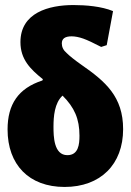

<svg xmlns="http://www.w3.org/2000/svg" viewBox="-20 -729 518 761"><path d="M244 -519C231 -530 225 -543 225 -557C225 -576 238 -585 264 -585C277 -585 293 -582 310 -576C327 -570 350 -559 381 -543L403 -550L428 -685C382 -704 320 -709 271 -709C174 -709 61 -679 61 -562C61 -494 100 -455 150 -415L148 -410C52 -379 10 -315 10 -216C10 -76 95 12 236 12C379 12 468 -78 468 -217C468 -346 398 -406 303 -472C276 -491 256 -507 244 -519ZM247 -114C193 -114 192 -189 192 -227C192 -267 196 -321 228 -350C275 -303 295 -258 295 -191C295 -157 291 -114 247 -114Z"/></svg>

Font: Luna Sans Black
Style: Regular
Weight: 900
Designer: Juan Pablo del Peral
Foundry: Huerta Tipografica
Version: Version 2.001; ttfautohint (v1.5)